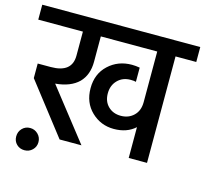

<svg xmlns="http://www.w3.org/2000/svg" viewBox="-131 -771 1061 993"><g transform="rotate(15 399.0 -274.5)"><path d="M822 -650V-570H711V0H613V-165Q569 -125 499 -125Q429 -125 379 -173Q329 -221 329 -298Q329 -375 380 -422.5Q431 -470 505 -470Q525 -470 547 -466V-390Q538 -393 518 -393Q476 -393 449 -365.5Q422 -338 422 -295Q422 -252 448.5 -226Q475 -200 516.5 -200Q558 -200 585.5 -226.5Q613 -253 613 -299V-570H311V-434Q311 -364 270 -322Q227 -280 146 -273L360 0H243L32 -272V-350H102Q215 -350 215 -441V-570H-24V-650ZM39 -0.5Q56 -18 81 -18Q106 -18 123.5 -0.5Q141 17 141 42Q141 67 123.5 84Q106 101 81 101Q56 101 39 84.5Q22 68 22 42.5Q22 17 39 -0.5Z"/></g></svg>

Font: Hind Medium
Style: Regular
Weight: 500
Designer: Manushi Parikh, Satya Rajpurohit
Foundry: Indian Type Foundry
Version: Version 1.201;PS 1.0;hotconv 1.0.78;makeotf.lib2.5.61930; tt